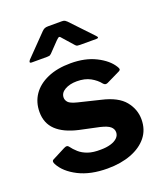

<svg xmlns="http://www.w3.org/2000/svg" viewBox="-139 -842 809 946"><g transform="rotate(-20 265.0 -369.5)"><path d="M382 -392Q365 -414 336 -430Q307 -446 265 -446Q228 -446 202.5 -431.5Q177 -417 177 -392Q177 -379 187 -367.5Q197 -356 233 -347L348 -319Q431 -300 466 -257Q501 -214 501 -161Q501 -107 470.5 -69Q440 -31 386 -10.5Q332 10 262 10Q173 10 111 -21.5Q49 -53 24 -100Q20 -107 20 -113.5Q20 -120 26 -123L94 -158Q104 -163 109.5 -162.5Q115 -162 119 -157Q132 -139 150 -123Q168 -107 195 -97.5Q222 -88 263 -89Q291 -89 313.5 -95.5Q336 -102 349 -114.5Q362 -127 362 -144Q362 -161 348 -173.5Q334 -186 296 -195L193 -217Q118 -234 79.5 -270.5Q41 -307 41 -366Q41 -417 67.5 -456Q94 -495 145 -517.5Q196 -540 267 -540Q343 -540 398.5 -512Q454 -484 478 -445Q482 -439 484 -432.5Q486 -426 477 -421L405 -386Q398 -383 392.5 -384.5Q387 -386 382 -392ZM318 -617 272 -669Q263 -681 258.5 -681Q254 -681 242 -669L192 -617Q185 -611 181.5 -610Q178 -609 169 -609H88Q80 -609 79.5 -613.5Q79 -618 85 -625L193 -736Q200 -743 207 -746Q214 -749 226 -749H298Q308 -749 313.5 -745.5Q319 -742 323 -738L430 -625Q446 -609 428 -609H342Q334 -609 328.5 -610Q323 -611 318 -617Z"/></g></svg>

Font: Libre Franklin
Style: Bold
Weight: 700
Designer: Pablo Impallari, Rodrigo Fuenzalida, Nhung Nguyen
Foundry: Impallari Type
Version: Version 3.000